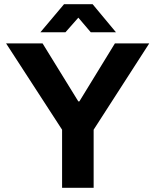

<svg xmlns="http://www.w3.org/2000/svg" viewBox="-20 -892 739 912"><path d="M171.9 -738.8 284.2 -872.1H419.9L530.8 -738.8H411.1L352.1 -808.1L291 -738.8ZM274.9 0V-275.9L8.8 -686H182.1L352.1 -410.2H356.9L525.9 -686H689L424.8 -275.9V0Z"/></svg>

Font: Archivo
Style: Bold
Weight: 700
Designer: Hector Gatti
Foundry: Omnibus-Type
Version: Version 2.001